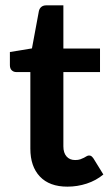

<svg xmlns="http://www.w3.org/2000/svg" viewBox="-20 -690 412 718"><path d="M232 8Q165 8 129.2 -29.8Q93.5 -67.5 93.5 -134V-420.5H41Q31 -420.5 24 -427Q17 -433.5 17 -446.5V-495.5L99.5 -509L125.5 -649Q128 -659 135 -664.5Q142 -670 153 -670H217V-508.5H354V-420.5H217V-142.5Q217 -118.5 228.8 -105Q240.5 -91.5 261 -91.5Q272.5 -91.5 280.2 -94.2Q288 -97 293.8 -100Q299.5 -103 304 -105.8Q308.5 -108.5 313 -108.5Q318.5 -108.5 322 -105.8Q325.5 -103 329.5 -97.5L366.5 -37.5Q339.5 -15 304.5 -3.5Q269.5 8 232 8Z"/></svg>

Font: Lato
Style: Bold
Weight: 700
Designer: Lukasz Dziedzic
Foundry: tyPoland Lukasz Dziedzic
Version: Version 2.007; 2014-02-27